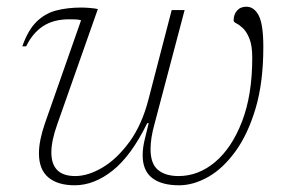

<svg xmlns="http://www.w3.org/2000/svg" viewBox="-20 -542 860 572"><path d="M491.5 -512H530L440 -171.5Q428.5 -130 428.5 -97.5Q428.5 -54.5 450.5 -36Q472.5 -17.5 512 -17.5Q571 -17.5 620.8 -59.2Q670.5 -101 701 -180Q731.5 -259 731.5 -369.5Q731.5 -406.5 723 -427.2Q714.5 -448 703.8 -458Q693 -468 684.5 -472.2Q676 -476.5 676 -481Q676 -498.5 686 -510.2Q696 -522 714 -522Q737 -522 750.8 -495.8Q764.5 -469.5 764.5 -401.5Q764.5 -297.5 741.8 -220.2Q719 -143 682 -91.8Q645 -40.5 600.8 -15.2Q556.5 10 513.5 10Q461 10 433 -12Q405 -34 405 -79.5Q405 -102 411.5 -128L423 -175H418.5Q371.5 -78.5 316 -34.2Q260.5 10 202.5 10Q152 10 124 -13.5Q96 -37 96 -85.5Q96 -122.5 114 -175L221.5 -481.5Q214.5 -484 204.5 -484.2Q194.5 -484.5 186 -484.5Q139.5 -484.5 108.2 -464Q77 -443.5 58 -404H46.5Q63.5 -452.5 88.8 -477.2Q114 -502 147.5 -510.8Q181 -519.5 222.5 -519.5Q234 -519.5 248.8 -518.2Q263.5 -517 271.5 -515L150.5 -171.5Q133 -122.5 133 -88Q133 -17.5 204 -17.5Q242.5 -17.5 285.5 -43Q328.5 -68.5 365.8 -119.5Q403 -170.5 422.5 -246.5Z"/></svg>

Font: Newsreader 6pt ExtraLight
Style: Italic
Weight: 275
Italic angle: -17°
Designer: Hugues Gentile
Foundry: Production Type
Version: Version 1.003; ttfautohint (v1.8.3)